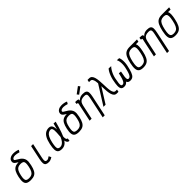

<svg xmlns="http://www.w3.org/2000/svg" viewBox="486 -2875 5067 5067"><g transform="rotate(-45 3019.5 -341.5)"><path d="M238 14Q151 14 105.5 -14Q60 -42 51.2 -105.8Q42.5 -169.5 65 -275Q87 -378.5 120.5 -438.8Q154 -499 207.8 -525.5Q261.5 -552 345 -552Q432.5 -552 477.8 -524Q523 -496 531.8 -432.8Q540.5 -369.5 518 -263Q496 -160.5 462.5 -99.8Q429 -39 375.5 -12.5Q322 14 238 14ZM240 -55Q300 -55 338.8 -75.5Q377.5 -96 402.5 -144Q427.5 -192 445 -275Q462 -355 458.8 -400.5Q455.5 -446 427.8 -464.5Q400 -483 343 -483Q283.5 -483 244.5 -462.5Q205.5 -442 180.5 -394Q155.5 -346 138 -263Q121 -183 124.2 -137.5Q127.5 -92 155.5 -73.5Q183.5 -55 240 -55ZM452 -319Q466 -374.5 458.2 -413.2Q450.5 -452 429 -479.2Q407.5 -506.5 378.2 -526.2Q349 -546 319 -563.5Q289 -581 264.5 -599.8Q240 -618.5 228 -643.2Q216 -668 223.5 -704Q234.5 -755.5 283.8 -784.8Q333 -814 404 -814Q452 -814 499.5 -804Q547 -794 575.5 -778.5L541.5 -719Q508 -731 468 -738Q428 -745 402 -745Q359.5 -745 330.2 -730.5Q301 -716 296 -692Q292 -674.5 312 -659.5Q332 -644.5 364 -627.2Q396 -610 431 -585.5Q466 -561 493.8 -525.2Q521.5 -489.5 532.2 -437.8Q543 -386 525 -313Z M908 14Q844.5 14 812 -7.5Q779.5 -29 774.8 -79.5Q770 -130 788 -215.5L873.5 -618H948.5L861.5 -209.5Q849 -150 848.8 -116.2Q848.5 -82.5 863.5 -68.8Q878.5 -55 910 -55Q933 -55 954.8 -65.5Q976.5 -76 1011.5 -101.5L1045 -33.5Q999.5 -6 970 4Q940.5 14 908 14Z M1700 -78 1690 0Q1649.5 0 1628 -23.5Q1606.5 -47 1598.8 -87.2Q1591 -127.5 1591.2 -177.5Q1591.5 -227.5 1596 -281Q1600.5 -334.5 1603.5 -384.5Q1606.5 -434.5 1603.2 -474.8Q1600 -515 1585.5 -538.8Q1571 -562.5 1540 -562.5Q1498 -563 1459 -538.2Q1420 -513.5 1388.5 -454.2Q1357 -395 1335 -292Q1316 -201 1314.8 -149.5Q1313.5 -98 1334.5 -76.5Q1355.5 -55 1400 -55Q1445.5 -55 1485.2 -82.5Q1525 -110 1562.5 -174.5Q1600 -239 1637 -348.2Q1674 -457.5 1714 -621L1788 -615Q1739.5 -433.5 1696.5 -312Q1653.5 -190.5 1609 -119Q1564.5 -47.5 1513.5 -16.8Q1462.5 14 1398 14Q1322.5 14 1284.2 -16.5Q1246 -47 1241.5 -117Q1237 -187 1262 -304Q1288.5 -427.5 1329.2 -499Q1370 -570.5 1423.8 -601.2Q1477.5 -632 1542 -632Q1590 -632 1616.8 -608.8Q1643.5 -585.5 1654.8 -545.8Q1666 -506 1666.5 -457Q1667 -408 1662.5 -355Q1658 -302 1653.8 -253Q1649.5 -204 1650.2 -164.2Q1651 -124.5 1662 -101.2Q1673 -78 1700 -78Z M2038 14Q1951 14 1905.5 -14Q1860 -42 1851.2 -105.8Q1842.5 -169.5 1865 -275Q1887 -378.5 1920.5 -438.8Q1954 -499 2007.8 -525.5Q2061.5 -552 2145 -552Q2232.5 -552 2277.8 -524Q2323 -496 2331.8 -432.8Q2340.5 -369.5 2318 -263Q2296 -160.5 2262.5 -99.8Q2229 -39 2175.5 -12.5Q2122 14 2038 14ZM2040 -55Q2100 -55 2138.8 -75.5Q2177.5 -96 2202.5 -144Q2227.5 -192 2245 -275Q2262 -355 2258.8 -400.5Q2255.5 -446 2227.8 -464.5Q2200 -483 2143 -483Q2083.5 -483 2044.5 -462.5Q2005.5 -442 1980.5 -394Q1955.5 -346 1938 -263Q1921 -183 1924.2 -137.5Q1927.5 -92 1955.5 -73.5Q1983.5 -55 2040 -55ZM2252 -319Q2266 -374.5 2258.2 -413.2Q2250.5 -452 2229 -479.2Q2207.5 -506.5 2178.2 -526.2Q2149 -546 2119 -563.5Q2089 -581 2064.5 -599.8Q2040 -618.5 2028 -643.2Q2016 -668 2023.5 -704Q2034.5 -755.5 2083.8 -784.8Q2133 -814 2204 -814Q2252 -814 2299.5 -804Q2347 -794 2375.5 -778.5L2341.5 -719Q2308 -731 2268 -738Q2228 -745 2202 -745Q2159.5 -745 2130.2 -730.5Q2101 -716 2096 -692Q2092 -674.5 2112 -659.5Q2132 -644.5 2164 -627.2Q2196 -610 2231 -585.5Q2266 -561 2293.8 -525.2Q2321.5 -489.5 2332.2 -437.8Q2343 -386 2325 -313Z M2746.5 182 2868.5 -394.5Q2882.5 -459.5 2882.5 -495.5Q2882.5 -531.5 2863 -546Q2843.5 -560.5 2797.5 -560.5Q2735 -560.5 2695.8 -544.2Q2656.5 -528 2634.5 -492.8Q2612.5 -457.5 2600 -399.5L2514.5 0H2439.5L2542 -485.5L2630.5 -551.5Q2649 -574.5 2673.8 -592Q2698.5 -609.5 2731 -619.5Q2763.5 -629.5 2804.5 -629.5Q2880.5 -629.5 2916.5 -606Q2952.5 -582.5 2957 -529.8Q2961.5 -477 2942.5 -388.5L2821.5 182ZM2544 -488.5Q2551 -519.5 2552 -533Q2553 -546.5 2543.8 -550Q2534.5 -553.5 2509 -553.5L2516 -618Q2557.5 -618 2582.8 -616.2Q2608 -614.5 2620.2 -607.8Q2632.5 -601 2634.8 -586.2Q2637 -571.5 2631.5 -545.5ZM2729 -679 2688.5 -731.5 2868 -865 2908 -812.5Z M3457.5 0Q3407.5 0 3378.2 -31Q3349 -62 3333.8 -114Q3318.5 -166 3312.5 -231Q3306.5 -296 3304.8 -365.5Q3303 -435 3300 -500Q3297 -565 3287.5 -617Q3278 -669 3257 -700Q3236 -731 3198 -731H3147.5L3161.5 -800H3221Q3270 -800 3299.2 -769Q3328.5 -738 3343.2 -686Q3358 -634 3364 -569Q3370 -504 3372.2 -434.5Q3374.5 -365 3377.5 -300Q3380.5 -235 3390.2 -183Q3400 -131 3421.2 -100Q3442.5 -69 3481 -69H3531.5L3516.5 0ZM2956.5 0 3328.5 -592 3337.5 -481 3036 0Z M3953 14Q3893 14 3864.8 -18.8Q3836.5 -51.5 3838.5 -128.8Q3840.5 -206 3869 -338.5L3942.5 -332.5Q3920 -226 3913.2 -165.8Q3906.5 -105.5 3916.8 -80.2Q3927 -55 3955 -55Q3986 -55 4009.8 -80.5Q4033.5 -106 4054.2 -166Q4075 -226 4097 -330Q4108.5 -384.5 4110 -439.2Q4111.5 -494 4103 -541.2Q4094.5 -588.5 4075.5 -620.5L4157.5 -615.5Q4173 -586 4180 -539Q4187 -492 4184.8 -435Q4182.5 -378 4169.5 -318Q4142.5 -191.5 4114.2 -119Q4086 -46.5 4047.8 -16.2Q4009.5 14 3953 14ZM3723 14Q3663 14 3635 -17.8Q3607 -49.5 3608.2 -125Q3609.5 -200.5 3637 -330Q3649.5 -387 3670 -442.5Q3690.5 -498 3716.2 -544.5Q3742 -591 3770 -620.5L3860 -615.5Q3828 -583.5 3798 -535.8Q3768 -488 3745 -431.8Q3722 -375.5 3709.5 -318Q3688.5 -217.5 3682.5 -160Q3676.5 -102.5 3686.8 -78.8Q3697 -55 3725 -55Q3756.5 -55 3780.5 -81.8Q3804.5 -108.5 3825.5 -170.2Q3846.5 -232 3869 -338.5L3942.5 -332.5Q3921.5 -233 3900.5 -166Q3879.5 -99 3854.5 -59.5Q3829.5 -20 3797.5 -3Q3765.5 14 3723 14Z M4438 14Q4350.5 14 4306 -18Q4261.5 -50 4254.8 -122.2Q4248 -194.5 4274 -315Q4299 -433.5 4334 -502.8Q4369 -572 4423.5 -602Q4478 -632 4562 -632Q4627.5 -632 4669 -616Q4710.5 -600 4730 -563Q4749.5 -526 4748 -462.2Q4746.5 -398.5 4726 -303Q4701.5 -185.5 4666.2 -115.8Q4631 -46 4576.5 -16Q4522 14 4438 14ZM4440 -55Q4500 -55 4539.8 -79Q4579.5 -103 4606.5 -160Q4633.5 -217 4654 -315Q4674 -411 4672.2 -465Q4670.5 -519 4643.8 -541Q4617 -563 4560 -563Q4501 -563 4460.8 -539Q4420.5 -515 4394 -458.5Q4367.5 -402 4346 -303Q4326 -208 4327.8 -153.5Q4329.5 -99 4356.8 -77Q4384 -55 4440 -55ZM4554 -563 4569 -632H4839L4824 -563Z M5146.5 182 5268.5 -394.5Q5282.5 -459.5 5282.5 -495.5Q5282.5 -531.5 5263 -546Q5243.5 -560.5 5197.5 -560.5Q5135 -560.5 5095.8 -544.2Q5056.5 -528 5034.5 -492.8Q5012.5 -457.5 5000 -399.5L4914.5 0H4839.5L4942 -485.5L5030.5 -551.5Q5049 -574.5 5073.8 -592Q5098.5 -609.5 5131 -619.5Q5163.5 -629.5 5204.5 -629.5Q5280.5 -629.5 5316.5 -606Q5352.5 -582.5 5357 -529.8Q5361.5 -477 5342.5 -388.5L5221.5 182ZM4944 -488.5Q4951 -519.5 4952 -533Q4953 -546.5 4943.8 -550Q4934.5 -553.5 4909 -553.5L4916 -618Q4957.5 -618 4982.8 -616.2Q5008 -614.5 5020.2 -607.8Q5032.5 -601 5034.8 -586.2Q5037 -571.5 5031.5 -545.5Z M5638 14Q5550.5 14 5506 -18Q5461.5 -50 5454.8 -122.2Q5448 -194.5 5474 -315Q5499 -433.5 5534 -502.8Q5569 -572 5623.5 -602Q5678 -632 5762 -632Q5827.5 -632 5869 -616Q5910.5 -600 5930 -563Q5949.5 -526 5948 -462.2Q5946.5 -398.5 5926 -303Q5901.5 -185.5 5866.2 -115.8Q5831 -46 5776.5 -16Q5722 14 5638 14ZM5640 -55Q5700 -55 5739.8 -79Q5779.5 -103 5806.5 -160Q5833.5 -217 5854 -315Q5874 -411 5872.2 -465Q5870.5 -519 5843.8 -541Q5817 -563 5760 -563Q5701 -563 5660.8 -539Q5620.5 -515 5594 -458.5Q5567.5 -402 5546 -303Q5526 -208 5527.8 -153.5Q5529.5 -99 5556.8 -77Q5584 -55 5640 -55ZM5754 -563 5769 -632H6039L6024 -563Z"/></g></svg>

Font: Victor Mono Thin
Style: Italic
Weight: 100
Italic angle: -12°
Monospace: yes
Designer: Rune Bjørnerås
Version: Version 1.561;gftools[0.9.30]